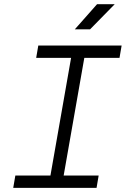

<svg xmlns="http://www.w3.org/2000/svg" viewBox="-20 -915 626 935"><path d="M44.4 0H450.2L460.4 -60.1H290L390.6 -633.3H562L572.3 -693.4H166.5L156.2 -633.3H326.2L225.6 -60.1H54.7ZM344.2 -772H418.5L538.6 -894.5H452.6Z"/></svg>

Font: Cascadia Mono PL Light
Style: Italic
Weight: 300
Italic angle: -10°
Monospace: yes
Designer: Aaron Bell
Foundry: Saja Typeworks
Version: Version 2404.023